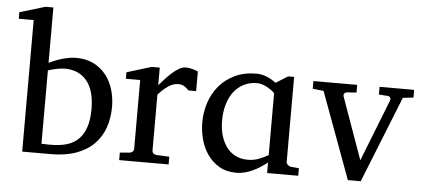

<svg xmlns="http://www.w3.org/2000/svg" viewBox="-50 -846 2140 967"><g transform="rotate(5 1019.5 -362.5)"><path d="M521 -264.2Q521 -207.5 504.4 -159.4Q487.8 -111.3 452.9 -75.7Q418 -40 363.5 -20Q309.1 0 233.9 0H89.8V-665H14.2V-698.2L143.1 -736.8H183.1V-457Q191.9 -460.9 206.1 -467.3Q220.2 -473.6 238.5 -479.5Q256.8 -485.4 277.8 -489.7Q298.8 -494.1 320.8 -494.1Q370.1 -494.1 407.5 -475.6Q444.8 -457 470.2 -425.3Q495.6 -393.6 508.3 -351.8Q521 -310.1 521 -264.2ZM418.9 -244.1Q418.9 -338.4 378.7 -386.7Q338.4 -435.1 266.1 -435.1Q257.8 -435.1 246.6 -433.6Q235.4 -432.1 223.9 -429.7Q212.4 -427.2 201.4 -424.3Q190.4 -421.4 183.1 -418.9V-47.9Q191.4 -47.4 200.2 -47.4Q207.5 -46.9 216.1 -46.9Q224.6 -46.9 231.9 -46.9Q276.4 -46.9 311 -57.1Q345.7 -67.4 369.6 -90.8Q393.6 -114.3 406.2 -151.9Q418.9 -189.5 418.9 -244.1Z M897 -379.9Q887.2 -391.1 874.5 -399.2Q861.8 -407.2 843.3 -407.2Q818.8 -407.2 793.9 -390.9Q769 -374.5 743.2 -345.2V-64Q743.2 -54.7 749 -48.8Q754.9 -43 764.2 -42L830.1 -39.1V0H580.1V-38.1L629.4 -42Q638.2 -43 644.3 -48.8Q650.4 -54.7 650.4 -64V-411.1H578.1V-443.8L702.1 -481.9H743.2V-393.1Q753.9 -404.8 769.3 -422.1Q784.7 -439.5 802.2 -455.6Q819.8 -471.7 838.6 -482.9Q857.4 -494.1 875 -494.1Q882.8 -494.1 891.6 -492.7Q900.4 -491.2 908.7 -489Q917 -486.8 924.1 -484.1Q931.2 -481.4 936 -479V-379.9Z M1328.1 0V-53.2Q1311 -40 1292.7 -28.1Q1274.4 -16.1 1255.1 -7.3Q1235.8 1.5 1215.6 6.8Q1195.3 12.2 1173.3 12.2Q1123 12.2 1086.7 -9Q1050.3 -30.3 1026.6 -64.5Q1002.9 -98.6 991.7 -141.1Q980.5 -183.6 980.5 -226.1Q980.5 -276.9 996.1 -325.2Q1011.7 -373.5 1043.2 -411.1Q1074.7 -448.7 1122.1 -471.4Q1169.4 -494.1 1233.4 -494.1Q1257.3 -494.1 1283.9 -483.4Q1310.5 -472.7 1330.1 -456.1L1391.1 -494.1H1421.4V-63Q1421.4 -56.2 1429 -49.6Q1436.5 -43 1443.4 -42L1485.4 -38.1V0ZM1328.1 -403.8Q1320.8 -411.6 1309.8 -419.4Q1298.8 -427.2 1286.9 -433.3Q1274.9 -439.5 1262.5 -443.1Q1250 -446.8 1239.3 -446.8Q1202.1 -446.8 1172.4 -431.9Q1142.6 -417 1121.8 -390.1Q1101.1 -363.3 1090.1 -325.9Q1079.1 -288.6 1079.1 -243.2Q1079.1 -202.1 1089.1 -168.2Q1099.1 -134.3 1117.7 -109.6Q1136.2 -85 1163.3 -71.5Q1190.4 -58.1 1225.1 -58.1Q1255.4 -58.1 1282 -68.6Q1308.6 -79.1 1328.1 -90.8Z M1976.1 -437 1801.3 0H1736.3L1575.2 -437L1520 -442.9V-481.9H1741.2V-442.9L1693.4 -439.9Q1685.1 -439 1680.2 -432.6Q1675.3 -426.3 1678.2 -418L1790 -105L1913.1 -418Q1916.5 -425.8 1912.1 -432.4Q1907.7 -439 1899.4 -439.9L1854.5 -442.9V-481.9H2029.3V-442.9Z"/></g></svg>

Font: Tagmukay Beta
Style: Regular
Weight: 400
Designer: Peter Martin
Foundry: SIL International
Version: Version 2.000; dev 82b92eM